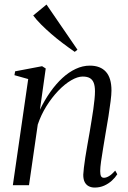

<svg xmlns="http://www.w3.org/2000/svg" viewBox="-20 -814 564 844"><path d="M155.5 -331.5Q176 -374 201 -409.5Q226 -445 254.2 -471Q282.5 -497 313 -511.2Q343.5 -525.5 375 -525.5Q421 -525.5 445.5 -498.5Q470 -471.5 470 -416Q470 -399 466.2 -369Q462.5 -339 456.8 -302.8Q451 -266.5 444.5 -230Q439 -196.5 433.5 -163.5Q428 -130.5 424.2 -104Q420.5 -77.5 420.5 -62Q420.5 -47 424 -39.8Q427.5 -32.5 437 -32.5Q447 -32.5 459.2 -39.8Q471.5 -47 486.5 -64L495.5 -48Q486.5 -33.5 471.8 -20Q457 -6.5 438 2Q419 10.5 396 10.5Q382 10.5 370.5 4.8Q359 -1 352.5 -13.2Q346 -25.5 346 -46Q346.5 -57.5 348.8 -77.2Q351 -97 355 -122.2Q359 -147.5 364 -175.8Q369 -204 374 -232.5Q378 -258.5 382.5 -284.2Q387 -310 390.2 -333.8Q393.5 -357.5 395.5 -377.8Q397.5 -398 397.5 -412.5Q397.5 -435.5 392 -449.8Q386.5 -464 374.8 -470.8Q363 -477.5 343.5 -477.5Q321 -477.5 292.8 -461Q264.5 -444.5 236.2 -415Q208 -385.5 184.2 -347.5Q160.5 -309.5 146 -266.5L107.5 0H36.5L104 -466.5L43.5 -483.5L46.5 -500.5L165 -523L181 -513ZM308.5 -586Q282.5 -604 256 -624Q229.5 -644 205.2 -665Q181 -686 160.5 -706.5Q140 -727 126 -746L184.5 -794L320.5 -595.5Z"/></svg>

Font: Merriweather 120pt Light
Style: Italic
Weight: 300
Italic angle: -7.8°
Version: Version 2.101